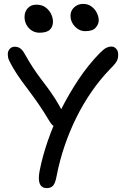

<svg xmlns="http://www.w3.org/2000/svg" viewBox="-20 -952 644 986"><path d="M220 14Q203 14 192.5 4Q182 -6 180 -27.5Q178 -49 185 -82Q199 -152 226.5 -231.5Q254 -311 294 -390.5Q334 -470 384 -545Q434 -620 494 -681Q514 -701 527 -707Q540 -713 552 -713Q562 -713 569.5 -708Q577 -703 582 -694Q587 -685 587 -671Q587 -658 584 -648Q581 -638 572 -626.5Q563 -615 544 -596Q493 -543 449.5 -480Q406 -417 371.5 -347Q337 -277 311.5 -202Q286 -127 271 -49Q264 -11 252.5 1.5Q241 14 220 14ZM281 -296Q267 -296 256 -304Q245 -312 237 -325Q204 -380 178 -417.5Q152 -455 130.5 -483.5Q109 -512 89 -539.5Q69 -567 48 -602Q32 -630 26 -643.5Q20 -657 20 -673Q20 -690 30 -701Q40 -712 56 -712Q72 -712 84 -703.5Q96 -695 107 -675Q130 -634 149.5 -604.5Q169 -575 187.5 -550.5Q206 -526 225 -500.5Q244 -475 264.5 -443Q285 -411 308 -365Q313 -356 314.5 -344Q316 -332 313 -321Q310 -310 302.5 -303Q295 -296 281 -296ZM418 -792Q387 -792 364.5 -816Q342 -840 342 -871Q342 -897 361 -914.5Q380 -932 407 -932Q432 -932 450 -918.5Q468 -905 477.5 -885.5Q487 -866 487 -847Q487 -828 471.5 -810Q456 -792 418 -792ZM183 -784Q161 -784 143.5 -795Q126 -806 116 -824.5Q106 -843 106 -865Q106 -892 122.5 -910Q139 -928 167 -928Q195 -928 213.5 -914.5Q232 -901 242 -881Q252 -861 252 -840Q252 -815 236 -799.5Q220 -784 183 -784Z"/></svg>

Font: Shantell Sans
Style: Regular
Weight: 400
Designer: Stephen Nixon, Anya Danilova, Shantell Martin
Foundry: Arrow Type
Version: Version 1.008;[ac192a2d6]